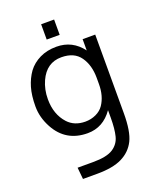

<svg xmlns="http://www.w3.org/2000/svg" viewBox="-170 -799 921 1140"><g transform="rotate(-20 290.0 -229.0)"><path d="M314.9 -703.1V-606.4H232.9V-703.1ZM431.6 -87.9Q370.6 -0.5 272.5 -0.5Q134.8 -0.5 70.3 -119.6Q34.2 -186 34.2 -255.4Q34.2 -324.7 48.8 -374.5Q63.5 -424.3 91.3 -463.4Q120.1 -502 166 -524.4Q211.9 -546.9 271.5 -546.9Q372.6 -546.9 434.1 -464.4V-535.6H513.7V-38.6Q513.7 76.2 485.8 131.8Q458 187.5 399.9 216.3Q342.3 245.1 242.7 245.1H152.3L145 171.4H244.6Q329.6 171.4 369.6 145.5Q409.2 119.6 420.4 74.7Q431.6 30.3 431.6 -40.5ZM434.1 -252V-291.5Q434.1 -371.6 396.5 -424.8Q358.9 -478 278.3 -478Q184.6 -478.5 141.6 -383.8Q118.2 -332.5 118.2 -270.5Q118.2 -174.8 173.3 -114.3Q213.9 -70.3 282.2 -69.8Q319.3 -69.8 350.6 -84.5Q381.8 -99.1 399.4 -125Q434.1 -176.3 434.1 -252Z"/></g></svg>

Font: Oxygen-Regular
Style: Regular
Weight: 400
Designer: Vernon Adams
Foundry: Vernon Adams
Version: Version Release 0.2.3 webfont; ttfautohint (v0.93.3-1d66) -l